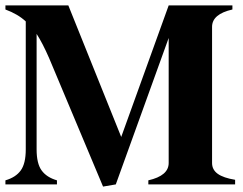

<svg xmlns="http://www.w3.org/2000/svg" viewBox="-35 -680 897 708"><path d="M832 -17V0H512V-15Q587 -32 587 -79V-540L392 0L345 8L146 -466Q122 -521 100 -555V-129Q100 -77 118.5 -51.5Q137 -26 175 -15V0H-15V-15Q23 -26 41.5 -51.5Q60 -77 60 -129V-601Q31 -628 -15 -645V-660H217L412 -175L587 -660H822V-645Q747 -628 747 -581V-79Q747 -54 768 -39Q789 -24 832 -17Z"/></svg>

Font: FFF_NEPSZA-BADSAG Bold
Style: Regular
Weight: 700
Designer: bBox Type GmbH
Foundry: bBox Type GmbH
Version: Version 0.002